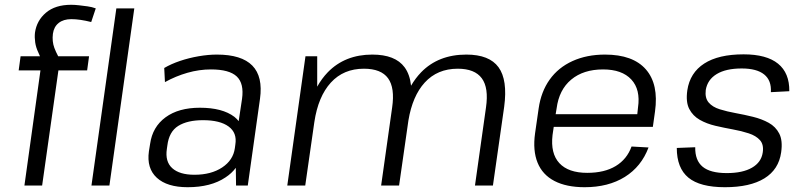

<svg xmlns="http://www.w3.org/2000/svg" viewBox="-20 -775 3347 802"><path d="M149 -481H58L66 -540H147Q143 -548 140 -556Q130 -577 127 -598Q124 -619 126 -638Q133 -689 172 -722Q211 -755 277 -755Q292 -755 309.5 -753Q327 -751 345.5 -748.5Q364 -746 380 -740L361 -683Q337 -689 316.5 -692Q296 -695 278 -695Q245 -695 225 -679Q205 -663 201 -634Q197 -602 207 -575Q213 -559 223 -540H352L344 -481H224L156 0H82ZM541 -740 437 0H362L466 -740Z M764 7Q678 7 635 -32.5Q592 -72 602 -143L607 -174Q617 -245 671.5 -285Q726 -325 815 -325Q909 -325 959 -287Q969 -279 977 -269L991 -362Q1000 -426 969 -455.5Q938 -485 861 -485Q812 -485 763 -471Q714 -457 669 -432L666 -491Q695 -508 732 -520.5Q769 -533 809.5 -540Q850 -547 886 -547Q989 -547 1034 -501Q1079 -455 1066 -362L1015 0H966L965 -74Q948 -51 922 -34Q861 7 764 7ZM792 -45Q862 -45 908 -75.5Q954 -106 961 -156L963 -171Q971 -220 935 -246.5Q899 -273 828 -273Q763 -273 724.5 -249Q686 -225 679 -167L677 -153Q669 -100 699.5 -72.5Q730 -45 792 -45Z M2010 -326Q2022 -408 1992.5 -448Q1963 -488 1892 -488Q1807 -488 1754 -430Q1703 -374 1686 -272L1647 0H1572L1618 -326Q1630 -408 1601 -448Q1572 -488 1500 -488Q1415 -488 1362 -430Q1309 -372 1293 -265L1255 0H1180L1256 -540H1305V-413Q1324 -447 1349 -473Q1421 -547 1535 -547Q1631 -547 1670 -494Q1692 -464 1697 -417Q1715 -448 1739 -473Q1811 -547 1928 -547Q2024 -547 2062.5 -494Q2101 -441 2086 -329L2039 0H1964Z M2422 7Q2346 7 2296 -19Q2246 -45 2225.5 -95.5Q2205 -146 2215 -218L2230 -322Q2240 -392 2276 -442.5Q2312 -493 2371.5 -520Q2431 -547 2507 -547Q2624 -547 2678 -485Q2732 -423 2716 -309L2707 -245H2293L2288 -211Q2279 -134 2316.5 -93.5Q2354 -53 2433 -53Q2505 -53 2552 -81.5Q2599 -110 2618 -163L2689 -159Q2659 -79 2590 -36Q2521 7 2422 7ZM2301 -298H2642L2645 -326Q2656 -401 2617 -443Q2578 -485 2499 -485Q2417 -485 2366 -442.5Q2315 -400 2305 -322Z M3008 7Q2904 7 2855.5 -33Q2807 -73 2807 -157L2884 -160Q2883 -105 2915 -78.5Q2947 -52 3016 -52Q3082 -52 3121 -74.5Q3160 -97 3166 -138Q3171 -171 3154.5 -189.5Q3138 -208 3107.5 -218Q3077 -228 3041 -234.5Q3005 -241 2968.5 -249.5Q2932 -258 2903 -274.5Q2874 -291 2859 -320Q2844 -349 2851 -398Q2862 -471 2921.5 -509.5Q2981 -548 3086 -548Q3182 -548 3230 -509Q3278 -470 3277 -394L3200 -390Q3203 -439 3172 -464Q3141 -489 3078 -489Q3012 -489 2973.5 -465.5Q2935 -442 2928 -399Q2924 -366 2940 -347Q2956 -328 2986.5 -318.5Q3017 -309 3053 -302.5Q3089 -296 3125.5 -287Q3162 -278 3191 -262Q3220 -246 3235 -217Q3250 -188 3243 -139Q3233 -67 3173 -30Q3113 7 3008 7Z"/></svg>

Font: Pathway Extreme 8pt Thin 12pt Light
Style: Italic
Weight: 300
Italic angle: -8°
Version: Version 1.001;gftools[0.9.26]